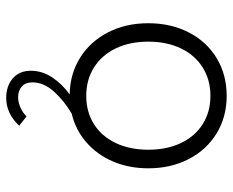

<svg xmlns="http://www.w3.org/2000/svg" viewBox="-86 -454 752 620"><g transform="rotate(90 290.0 -144.0)"><path d="M463.5 -247Q463.5 -306.5 442 -352Q420.5 -397.5 381 -422.5Q341.5 -447.5 289.5 -447.5Q237.5 -447.5 197.8 -422.5Q158 -397.5 136.2 -352Q114.5 -306.5 114.5 -247Q114.5 -187.5 136.2 -142Q158 -96.5 197.8 -71.5Q237.5 -46.5 289.5 -46.5Q341.5 -46.5 381 -71.5Q420.5 -96.5 442 -142Q463.5 -187.5 463.5 -247ZM289.5 -500Q357 -500 410.2 -467.8Q463.5 -435.5 493.5 -377.8Q523.5 -320 523.5 -247Q523.5 -184.5 501.5 -133Q479.5 -81.5 439.5 -46.8Q399.5 -12 347 0.5Q305 25 275.5 58Q246 91 246 127Q246 150 259.5 161.8Q273 173.5 294 173.5Q310 173.5 326.2 166.5Q342.5 159.5 356 146.5L386 170Q346.5 212 296 212Q258 212 233.2 190.8Q208.5 169.5 208.5 132.5Q208.5 95.5 230.2 63Q252 30.5 285 7Q218.5 6 166.2 -26.8Q114 -59.5 84.5 -116.8Q55 -174 55 -247Q55 -320 84.8 -377.8Q114.5 -435.5 168 -467.8Q221.5 -500 289.5 -500Z"/></g></svg>

Font: HK Grotesk Light
Style: Regular
Weight: 300
Designer: Alfredo Marco Pradil
Foundry: Hanken Design Co.
Version: Version 3.001